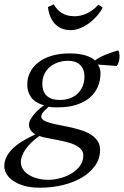

<svg xmlns="http://www.w3.org/2000/svg" viewBox="-42 -688 574 890"><path d="M280.8 -440.4Q304.7 -440.4 323.5 -437.7Q342.3 -435.1 356.7 -430.4Q371.1 -425.8 381.3 -419.9Q391.6 -414.1 398.9 -407.7Q406.7 -414.6 419.4 -421.4Q432.1 -428.2 446.8 -434.3Q461.4 -440.4 476.8 -445.6Q492.2 -450.7 506.3 -454.6Q508.8 -450.7 510.5 -442.1Q512.2 -433.6 512 -423.3Q511.7 -413.1 508.8 -402.1Q505.9 -391.1 499.5 -382.3L411.1 -388.7Q418.5 -379.4 421.1 -369.9Q423.8 -360.4 423.8 -349.1Q423.8 -314.9 411.4 -285.9Q398.9 -256.8 374.3 -235.6Q349.6 -214.4 312.7 -202.4Q275.9 -190.4 227.5 -190.4Q212.4 -190.4 203.4 -190.7Q194.3 -190.9 183.6 -193.4Q179.7 -189 173.8 -184.1Q168 -179.2 162.6 -173.3Q157.2 -167.5 153.3 -161.1Q149.4 -154.8 149.4 -147.9Q149.4 -137.2 161.1 -130.1Q172.9 -123 191.9 -117.7Q210.9 -112.3 235.6 -107.9Q260.3 -103.5 285.6 -97.7Q311 -91.8 335.7 -84Q360.4 -76.2 379.4 -64Q398.4 -51.8 410.2 -34.7Q421.9 -17.6 421.9 6.8Q421.9 46.9 399.4 79.1Q377 111.3 338.9 134.3Q300.8 157.2 250 169.7Q199.2 182.1 142.6 182.1Q103 182.1 72.5 173.8Q42 165.5 21 151.6Q0 137.7 -11 119.6Q-22 101.6 -22 82Q-22 58.1 -11 37.4Q0 16.6 19.5 -1.7Q39.1 -20 65.4 -35.6Q91.8 -51.3 122.1 -65.4Q108.9 -72.3 100.6 -84Q92.3 -95.7 92.3 -109.9Q92.3 -123 101.1 -137.5Q109.9 -151.9 121.3 -164.3Q132.8 -176.8 144.5 -186.5Q156.2 -196.3 162.1 -200.2Q147.5 -203.6 133.5 -210.7Q119.6 -217.8 108.6 -229.5Q97.7 -241.2 91.1 -257.8Q84.5 -274.4 84.5 -296.9Q84.5 -326.7 97.4 -352.8Q110.4 -378.9 135.3 -398.4Q160.2 -418 196.8 -429.2Q233.4 -440.4 280.8 -440.4ZM182.1 145.5Q208.5 145.5 237.1 137.9Q265.6 130.4 289.6 116Q313.5 101.6 328.9 80.6Q344.2 59.6 344.2 32.7Q344.2 15.6 333.3 3.7Q322.3 -8.3 304.7 -16.6Q287.1 -24.9 264.9 -30.3Q242.7 -35.6 220 -40Q197.3 -44.4 176.3 -48.3Q155.3 -52.2 140.1 -57.6Q99.6 -28.3 77.1 3.2Q54.7 34.7 54.7 63Q54.7 82 64.9 97.2Q75.2 112.3 92.5 123Q109.9 133.8 133.1 139.6Q156.2 145.5 182.1 145.5ZM273.9 -406.2Q249 -406.2 227.3 -398.9Q205.6 -391.6 189.2 -377.9Q172.9 -364.3 163.6 -344.7Q154.3 -325.2 154.3 -300.3Q154.3 -279.3 160.4 -264.9Q166.5 -250.5 177.5 -241.5Q188.5 -232.4 203.1 -228.5Q217.8 -224.6 235.4 -224.6Q260.7 -224.6 281.7 -232.2Q302.7 -239.7 317.9 -254.2Q333 -268.6 341.3 -288.8Q349.6 -309.1 349.6 -334.5Q349.6 -366.2 330.1 -386.2Q310.5 -406.2 273.9 -406.2ZM433.6 -652.8Q424.8 -634.3 408.9 -615.7Q393.1 -597.2 373 -582Q353 -566.9 330.3 -557.6Q307.6 -548.3 285.6 -548.3Q261.7 -548.3 243.4 -556.2Q225.1 -564 212.2 -577.9Q199.2 -591.8 191.2 -611.6Q183.1 -631.3 180.2 -655.3L206.5 -668Q214.4 -655.8 222.9 -646Q231.4 -636.2 242.2 -629.2Q252.9 -622.1 266.8 -617.7Q280.8 -613.3 300.3 -612.8Q329.6 -611.8 359.4 -625.2Q389.2 -638.7 414.1 -666.5Z"/></svg>

Font: PT Astra Serif
Style: Italic
Weight: 400
Italic angle: -16°
Designer: A.Korolkova, I. Chaeva
Foundry: ParaType Ltd
Version: Version 1.001